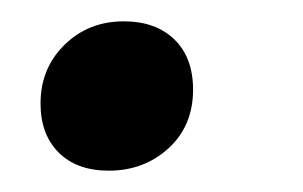

<svg xmlns="http://www.w3.org/2000/svg" viewBox="-20 -152 284 180"><path d="M18 -55Q18 -88 40.5 -110Q63 -132 96 -132Q126 -132 143.5 -115Q161 -98 161 -68Q161 -34 138 -13Q115 8 82 8Q52 8 35 -9Q18 -26 18 -55Z"/></svg>

Font: Bitter Pro SemiBold
Style: Italic
Weight: 600
Italic angle: -9°
Designer: Sol Matas, and Bitter project Authors
Foundry: Sol Matas
Version: Version 1.010